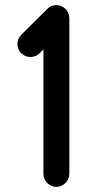

<svg xmlns="http://www.w3.org/2000/svg" viewBox="-20 -729 338 749"><path d="M250.5 -354.5V-658.2C250.5 -684.6 229 -709 200.2 -709C185.5 -709 173.3 -704.1 164.1 -693.8L63 -593.3C52.7 -583 47.9 -571.3 47.9 -557.1C47.9 -528.8 70.3 -506.8 98.1 -506.8C112.8 -506.8 125 -511.7 134.3 -521L149.4 -536.6V-50.8C149.4 -24.4 170.9 0 200.2 0C226.6 0 250.5 -22.9 250.5 -50.8Z"/></svg>

Font: LOB TGL 0-17
Style: Regular
Weight: 400
Designer: Peter Wiegel + adaptations and expanded glyphset by Studio LOB
Foundry: Peter Wiegel + adaptations and expanded glyphset by Studio LOB
Version: Version 1.003;Glyphs 3.1.2 (3151)